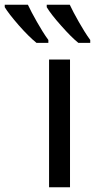

<svg xmlns="http://www.w3.org/2000/svg" viewBox="-121 -786 399 806"><path d="M257.8 -618.2C241.7 -640.1 226.1 -665.5 210 -693.8C193.8 -722.2 181.2 -746.1 171.9 -766.1H75.2V-755.9C86.9 -736.3 106.9 -710.4 135.7 -678.2C164.6 -645.5 188.5 -621.6 208 -606H257.8ZM82 -618.2C65.9 -640.1 50.3 -665.5 34.2 -693.8C18.1 -722.2 5.4 -746.1 -3.9 -766.1H-101.1V-755.9C-90.3 -737.8 -70.8 -712.9 -42.5 -680.2C-13.7 -647.5 11.2 -623 32.2 -606H82ZM172.9 -536.1H85V0H172.9Z"/></svg>

Font: Noto Reveo Sans
Style: Regular
Weight: 400
Designer: Monotype Design team
Foundry: Monotype Imaging Inc.
Version: Version 1.04